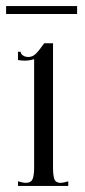

<svg xmlns="http://www.w3.org/2000/svg" viewBox="-24 -610 279 630"><path d="M60 -10Q78 -10 83 -22.5Q88 -35 88 -60V-416Q73 -411 56 -411Q49 -411 35 -413V-440H44Q44 -433 51.5 -428Q59 -423 69 -423Q83 -423 94 -434Q105 -445 121 -468H150V-60Q150 -34 154.5 -22Q159 -10 175 -10Q183 -10 200 -15V0H35V-15Q52 -10 60 -10ZM-4 -590H229V-564H-4Z"/></svg>

Font: Viaoda Libre
Style: Regular
Weight: 400
Designer: Gydient
Version: Version 2.000